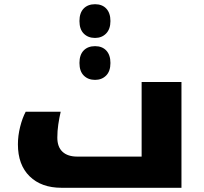

<svg xmlns="http://www.w3.org/2000/svg" viewBox="-20 -891 966 911"><path d="M272 0Q176 0 120.5 -54.5Q65 -109 65 -206Q65 -247 75.5 -289Q86 -331 102 -361H268Q261 -331 256.5 -300Q252 -269 252 -238Q252 -194 276.5 -171Q301 -148 347 -148H652V-502H841V0ZM431 -711Q398 -711 377.5 -731.5Q357 -752 357 -791Q357 -830 377 -850.5Q397 -871 431 -871Q465 -871 484.5 -850Q504 -829 504 -791Q504 -753 483.5 -732Q463 -711 431 -711ZM431 -512Q398 -512 377.5 -532.5Q357 -553 357 -592Q357 -631 377 -651.5Q397 -672 431 -672Q465 -672 484.5 -651Q504 -630 504 -592Q504 -553 483.5 -532.5Q463 -512 431 -512Z"/></svg>

Font: Noto Kufi Arabic Black
Style: Regular
Weight: 900
Designer: Monotype Design Team, David Williams, Khaled Hosny
Foundry: Google LLC
Version: Version 2.109; ttfautohint (v1.8.4.7-5d5b)